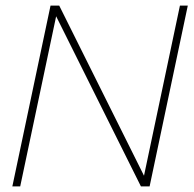

<svg xmlns="http://www.w3.org/2000/svg" viewBox="-20 -664 690 684"><path d="M24 0 160 -644H191L493 -38L621 -644H649L513 0H482L180 -606L52 0Z"/></svg>

Font: Kanit Thin
Style: Italic
Weight: 250
Italic angle: -12°
Designer: Katatrad Team
Foundry: CadsonDemak
Version: Version 2.000; ttfautohint (v1.8.3)